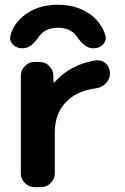

<svg xmlns="http://www.w3.org/2000/svg" viewBox="-20 -806 523 806"><path d="M67.4 -488.3Q67.4 -511.7 84.5 -528.8Q101.6 -545.9 125 -545.9H145.5Q169.9 -545.9 186.5 -529.3Q203.1 -512.7 204.1 -488.3V-461.9Q204.1 -460.9 206.1 -460Q208 -459 209 -460.9Q277.3 -537.1 383.8 -552.7Q387.7 -552.7 391.6 -552.7Q410.2 -552.7 423.8 -540Q441.4 -523.4 441.4 -499V-497.1Q441.4 -473.6 424.8 -456.5Q408.2 -439.5 383.8 -435.5Q311.5 -425.8 268.6 -388.7Q210 -337.9 210 -251V-78.1Q210 -54.7 192.9 -37.6Q175.8 -20.5 152.3 -20.5H125Q101.6 -20.5 84.5 -37.6Q67.4 -54.7 67.4 -78.1ZM421.9 -658.2Q423.8 -652.3 423.8 -646.5Q423.8 -631.8 413.1 -620.1Q397.5 -603.5 374 -603.5H369.1Q335.9 -603.5 303.7 -651.4Q296.9 -660.2 289.1 -668Q262.7 -689.5 223.1 -689.5Q183.6 -689.5 157.2 -668Q149.4 -660.2 142.6 -651.4Q110.4 -603.5 77.1 -603.5H72.3Q48.8 -603.5 33.2 -620.1Q22.5 -631.8 22.5 -646.5Q22.5 -652.3 24.4 -658.2Q37.1 -704.1 75.2 -736.3Q133.8 -786.1 222.7 -786.1Q311.5 -786.1 371.1 -736.3Q408.2 -704.1 421.9 -658.2Z"/></svg>

Font: Gen Jyuu Gothic P Bold
Style: Bold
Weight: 700
Designer: [Source Han Sans]
Ryoko NISHIZUKA  (kana & ideographs); Paul D. Hunt (Latin, Greek & Cyrillic); Wenlong ZHANG  (bopomofo
Version: Version 1.002.20150607